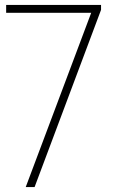

<svg xmlns="http://www.w3.org/2000/svg" viewBox="-20 -760 459 780"><path d="M84.5 0 350.5 -708H5V-740H390.5V-720L120.5 0Z"/></svg>

Font: Encode Sans SemiCondensed SemiCondensed Thin
Style: Regular
Weight: 100
Width: 4
Designer: Multiple Designers
Foundry: Impallari Type
Version: Version 3.000; ttfautohint (v1.8.3) -l 8 -r 50 -G 200 -x 14 